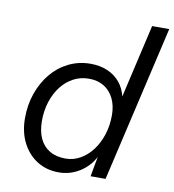

<svg xmlns="http://www.w3.org/2000/svg" viewBox="-82 -803 803 884"><g transform="rotate(10 319.0 -361.0)"><path d="M251 8Q193 8 149 -20Q105 -48 80 -97.5Q55 -147 55 -212Q55 -274 74 -328Q93 -382 127 -423Q161 -464 208 -487Q255 -510 310 -510Q354 -510 389 -495Q424 -480 447 -452.5Q470 -425 479 -387L558 -730H638L469 0H399L416 -93Q392 -47 347.5 -19.5Q303 8 251 8ZM271 -60Q307 -60 339 -78Q371 -96 395 -127.5Q419 -159 433 -201.5Q447 -244 447 -293Q447 -338 430.5 -371.5Q414 -405 384.5 -423Q355 -441 315 -441Q275 -441 242 -423.5Q209 -406 185 -375Q161 -344 147.5 -302.5Q134 -261 134 -213Q134 -164 150 -130Q166 -96 196.5 -78Q227 -60 271 -60Z"/></g></svg>

Font: Work Sans
Style: Italic
Weight: 400
Italic angle: -13°
Designer: Wei Huang
Foundry: Wei Huang
Version: Version 2.012